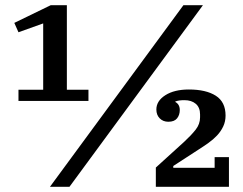

<svg xmlns="http://www.w3.org/2000/svg" viewBox="-20 -718 935 738"><path d="M51 -373H146V-628L51 -594L35 -630L175 -698H237V-373H320V-330H51ZM685 -698H760L247 0H172ZM579 -74 688 -173Q715 -198 732 -219.5Q749 -241 749 -267V-278Q749 -305 732.5 -319Q716 -333 689 -333Q667 -333 654 -328V-326Q671 -317 671 -295Q671 -276 660.5 -263Q650 -250 627 -250Q607 -250 594 -263Q581 -276 581 -297Q581 -330 615.5 -352Q650 -374 706 -374Q772 -374 809.5 -350Q847 -326 847 -274Q847 -251 838 -232Q829 -213 814.5 -197.5Q800 -182 781 -168.5Q762 -155 743 -143L646 -80V-73H805V-114H860V0H579Z"/></svg>

Font: IBM Plex Serif SmBld
Style: Regular
Weight: 600
Designer: Mike Abbink, Paul van der Laan, Pieter van Rosmalen
Foundry: Bold Monday
Version: Version 3.001